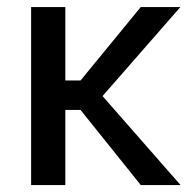

<svg xmlns="http://www.w3.org/2000/svg" viewBox="-20 -534 553 554"><path d="M386.2 -513.7H500.5L275.9 -256.8L501 0H386.2L212.4 -216.8H168.5V0H69.8V-513.7H168.5V-301.8H212.4Z"/></svg>

Font: Estedad-FD Medium
Style: Regular
Weight: 500
Designer: Amin Abedi
Version: Version 7.3